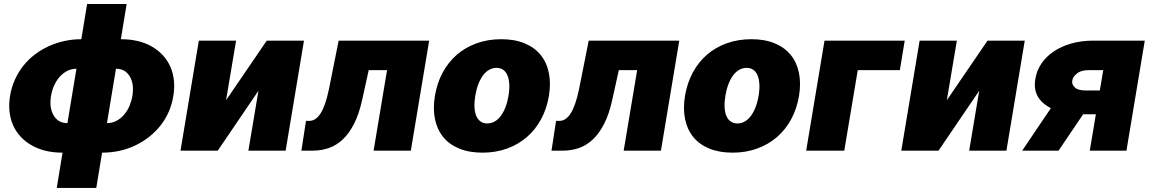

<svg xmlns="http://www.w3.org/2000/svg" viewBox="-20 -747 5696 952"><path d="M29.8 -271.3Q36.9 -314.6 54 -352.3Q71 -389.9 95.9 -421.2Q120.7 -452.4 152.7 -476.7Q184.7 -501.1 221.6 -517.9Q258.5 -534.8 299.4 -543.7Q340.2 -552.6 383.2 -552.6L411.9 -727.3H608L579.2 -552.6H579.5Q668.7 -552.6 732.2 -516.7Q763.8 -498.6 787.1 -473.4Q810.4 -448.2 824.2 -417.1Q838.1 -386 842.2 -349.3Q846.2 -312.5 839.5 -271.3Q832.7 -229.8 816.8 -193.2Q800.8 -156.6 776.5 -125.5Q752.1 -94.5 720.7 -69.4Q689.3 -44.4 651.6 -26.3Q576.7 9.9 486.2 9.9L457.4 184.7H261.4L290.1 9.9H289.8Q200.6 9.9 137.1 -26.3Q105.5 -44.4 82.2 -69.4Q58.9 -94.5 45.1 -125.7Q31.2 -157 27.2 -193.5Q23.1 -230.1 29.8 -271.3ZM510.3 -136.4Q537.6 -136.7 559.3 -148.8Q581 -160.9 596.8 -180Q612.6 -199.2 622.5 -223.2Q632.5 -247.2 636.4 -271.3Q646 -331 623.2 -368.6Q600.5 -406.2 555.4 -406.2H555ZM246.4 -174Q269.2 -136.4 313.9 -136.4H314.3L359 -406.2Q332 -405.9 310.4 -393.8Q288.7 -381.7 272.9 -362.7Q257.1 -343.8 247 -319.8Q236.9 -295.8 233 -271.3Q223.4 -212 246.4 -174Z M965.9 -545.5H1150.6L1100.9 -250L1302.6 -545.5H1487.2L1396.3 0H1211.6L1261.4 -296.9L1059.7 0H875Z M1474.4 0 1497.2 -147.7H1514.2Q1546.2 -147.7 1570 -185.4Q1593.8 -223 1610.8 -304L1659.1 -545.5H2108L2017 0H1832.4L1899.1 -399.1H1808.2L1775.6 -251.4Q1760.3 -181.8 1735.8 -133.7Q1711.3 -85.6 1679.9 -55.9Q1648.4 -26.3 1610.8 -13.1Q1573.2 0 1531.2 0Z M2136.4 -271.3Q2147 -335.2 2174.9 -387.1Q2202.8 -438.9 2245.2 -475.7Q2287.6 -512.4 2343.6 -532.5Q2399.5 -552.6 2465.9 -552.6Q2532.3 -552.6 2581.3 -532.1Q2630.3 -511.7 2660.5 -474.8Q2690.7 -437.9 2701.3 -386Q2712 -334.2 2701.7 -271.3Q2691.1 -208.1 2663 -156.1Q2634.9 -104 2592.3 -67.3Q2549.7 -30.5 2494 -10.3Q2438.2 9.9 2372.2 9.9Q2305.8 9.9 2256.6 -10.5Q2207.4 -30.9 2177.4 -67.8Q2147.4 -104.8 2136.7 -156.6Q2126.1 -208.5 2136.4 -271.3ZM2396.3 -134.9Q2415.5 -134.9 2432.4 -144.4Q2449.2 -153.8 2462.7 -171.7Q2476.2 -189.6 2486.2 -215.2Q2496.1 -240.8 2501.4 -272.7Q2506.7 -304.7 2505.1 -330.3Q2503.6 -355.8 2495.9 -373.8Q2488.3 -391.7 2474.6 -401.1Q2460.9 -410.5 2441.8 -410.5Q2422.6 -410.5 2405.7 -401.1Q2388.8 -391.7 2375.4 -373.8Q2361.9 -355.8 2351.9 -330.3Q2342 -304.7 2336.6 -272.7Q2331.3 -240.8 2332.7 -215.2Q2334.2 -189.6 2341.8 -171.7Q2349.4 -153.8 2363.3 -144.4Q2377.1 -134.9 2396.3 -134.9Z M2714.5 0 2737.2 -147.7H2754.3Q2786.2 -147.7 2810 -185.4Q2833.8 -223 2850.9 -304L2899.1 -545.5H3348L3257.1 0H3072.4L3139.2 -399.1H3048.3L3015.6 -251.4Q3000.4 -181.8 2975.9 -133.7Q2951.3 -85.6 2919.9 -55.9Q2888.5 -26.3 2850.9 -13.1Q2813.2 0 2771.3 0Z M3376.4 -271.3Q3387.1 -335.2 3415 -387.1Q3442.8 -438.9 3485.3 -475.7Q3527.7 -512.4 3583.6 -532.5Q3639.6 -552.6 3706 -552.6Q3772.4 -552.6 3821.4 -532.1Q3870.4 -511.7 3900.6 -474.8Q3930.8 -437.9 3941.4 -386Q3952.1 -334.2 3941.8 -271.3Q3931.1 -208.1 3903.1 -156.1Q3875 -104 3832.4 -67.3Q3789.8 -30.5 3734 -10.3Q3678.3 9.9 3612.2 9.9Q3545.8 9.9 3496.6 -10.5Q3447.4 -30.9 3417.4 -67.8Q3387.4 -104.8 3376.8 -156.6Q3366.1 -208.5 3376.4 -271.3ZM3636.4 -134.9Q3655.5 -134.9 3672.4 -144.4Q3689.3 -153.8 3702.8 -171.7Q3716.3 -189.6 3726.2 -215.2Q3736.2 -240.8 3741.5 -272.7Q3746.8 -304.7 3745.2 -330.3Q3743.6 -355.8 3736 -373.8Q3728.3 -391.7 3714.7 -401.1Q3701 -410.5 3681.8 -410.5Q3662.6 -410.5 3645.8 -401.1Q3628.9 -391.7 3615.4 -373.8Q3601.9 -355.8 3592 -330.3Q3582 -304.7 3576.7 -272.7Q3571.4 -240.8 3572.8 -215.2Q3574.2 -189.6 3581.9 -171.7Q3589.5 -153.8 3603.3 -144.4Q3617.2 -134.9 3636.4 -134.9Z M4465.9 -545.5 4441.8 -399.1H4233L4166.2 0H3977.3L4068.2 -545.5Z M4539.8 -545.5H4724.4L4674.7 -250L4876.4 -545.5H5061.1L4970.2 0H4785.5L4835.2 -296.9L4633.5 0H4448.9Z M5048.3 0 5190.7 -210.9Q5144.2 -234.4 5124.6 -270.6Q5105.1 -306.8 5113.6 -355.1Q5120 -396.7 5143.5 -431.5Q5166.9 -466.3 5204.4 -491.7Q5241.8 -517 5291.7 -531.2Q5341.6 -545.5 5400.6 -545.5H5656.2L5565.3 0H5383.5L5413.7 -180.4H5350.5L5228.7 0ZM5308.6 -314.3Q5324.6 -298.3 5363.6 -298.3H5433.2L5450.3 -399.1H5376.4Q5339.1 -399.1 5319.2 -382.1Q5299 -365.1 5296.9 -348Q5292.6 -330.3 5308.6 -314.3Z"/></svg>

Font: Inter P Black
Style: Italic
Weight: 900
Italic angle: -9.40001°
Designer: Rasmus Andersson
Foundry: rsms
Version: Version 3.018;git-588b23468